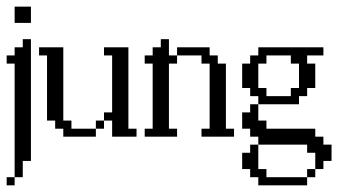

<svg xmlns="http://www.w3.org/2000/svg" viewBox="-20 -410 1039 576"><path d="M0 146V121.6H23.9V146ZM23.9 121.6V-219.2H0V-243.7H23.9V-268.1H48.3V-292.5H72.8V72.8H48.3V121.6ZM23.9 -341.3V-390.1H72.8V-341.3Z M267.6 -23.9V-48.3H292V-23.9ZM169.9 0V-23.9H145.5V-48.3H121.1V-243.7H97.2V-268.1H169.9V-48.3H194.3V-23.9H267.6V0ZM316.4 0V-48.3H292V-72.8H316.4V-243.7H292V-268.1H365.2V-23.9H389.6V0Z M584.5 0V-23.9H608.9V-219.2H584.5V-243.7H511.2V-268.1H608.9V-243.7H633.3V-219.2H657.7V-23.9H682.1V0ZM414.1 0V-23.9H438V-219.2H414.1V-243.7H438V-268.1H462.4V-292.5H486.8V-243.7H511.2V-219.2H486.8V-23.9H511.2V0Z M901.4 121.6V97.2H925.8V121.6ZM754.9 146V121.6H730.5V97.2H706.5V48.3H730.5V23.9H754.9V97.2H779.3V121.6H901.4V146ZM925.8 97.2V48.3H901.4V23.9H754.9V0H730.5V-23.9H706.5V-72.8H730.5V-97.2H754.9V-48.3H779.3V-23.9H925.8V0H950.2V23.9H974.6V72.8H950.2V97.2ZM852.5 -121.6V-146H877V-219.2H852.5V-243.7H779.3V-219.2H754.9V-146H779.3V-121.6ZM754.9 -97.2V-121.6H730.5V-146H706.5V-219.2H730.5V-243.7H754.9V-268.1H950.2V-243.7H901.4V-219.2H925.8V-146H901.4V-121.6H877V-97.2Z"/></svg>

Font: FS Mondwest Regular
Style: Regular
Weight: 400
Designer: NZWStudios2024
Foundry: https://fontstruct.com
Version: Version 1.0